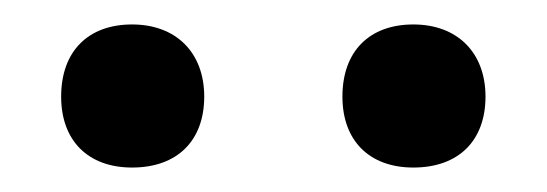

<svg xmlns="http://www.w3.org/2000/svg" viewBox="-20 -784 447 157"><path d="M30 -705C30 -669 52 -647 88 -647C125 -647 147 -669 147 -705C147 -741 124 -764 88 -764C52 -764 30 -742 30 -705ZM260 -705C260 -669 282 -647 318 -647C355 -647 377 -669 377 -705C377 -741 354 -764 318 -764C282 -764 260 -742 260 -705Z"/></svg>

Font: Domine
Style: Regular
Weight: 400
Designer: Pablo Impallari, Rodrigo Fuenzalida, Brenda Gallo
Foundry: Pablo Impallari, Rodrigo Fuenzalida, Brenda Gallo
Version: Version 2.000